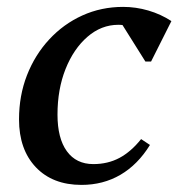

<svg xmlns="http://www.w3.org/2000/svg" viewBox="-20 -516 513 549"><path d="M212.9 12.7Q130.5 12.7 82.4 -37.9Q34.4 -88.6 34.4 -174.6Q34.4 -242.6 57.1 -300.8Q79.8 -359 120.5 -403Q161.2 -447.1 215.3 -471.7Q269.4 -496.3 332.2 -496.3Q368.5 -496.3 404.2 -485.9Q439.8 -475.5 470.1 -455.7L412 -340.1H395.7L314.7 -469.2H391.8V-412.9Q383.4 -423.8 371.3 -430.8Q359.3 -437.8 345.8 -441.4Q332.3 -445.1 318.4 -445.1Q269.7 -445.1 230.1 -410.8Q190.5 -376.5 167.4 -318.6Q144.4 -260.7 144.4 -188.3Q144.4 -120.5 171.1 -83.7Q197.8 -46.8 246.9 -46.8Q288.2 -46.8 321.4 -64.4Q354.5 -82 383.5 -118.3L408.8 -101.5Q373.9 -45.1 324.4 -16.2Q274.9 12.7 212.9 12.7Z"/></svg>

Font: Platypi Light
Style: Italic
Weight: 300
Italic angle: -13°
Designer: David Sargent
Foundry: Bolt Cutter Type
Version: Version 1.200